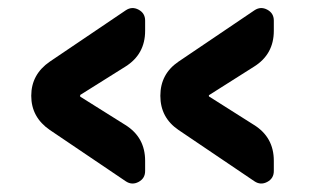

<svg xmlns="http://www.w3.org/2000/svg" viewBox="-20 -523 772 467"><path d="M414 -207Q370 -237 370 -290Q370 -343 414 -373L599 -498Q614 -508 630 -499.5Q646 -491 646 -473V-448Q646 -391 598 -361L489 -292Q488 -292 488 -290Q488 -288 489 -288L598 -219Q646 -189 646 -132V-107Q646 -89 630 -80.5Q614 -72 599 -82ZM285 -361 175 -292V-290V-288L285 -219Q333 -189 333 -132V-107Q333 -89 317 -80.5Q301 -72 286 -82L101 -207Q56 -238 56 -290Q56 -342 101 -373L286 -498Q301 -508 317 -499.5Q333 -491 333 -473V-448Q333 -391 285 -361Z"/></svg>

Font: Rounded Mplus 1c ExtraBold
Style: Regular
Weight: 800
Version: Version 1.059.20150529